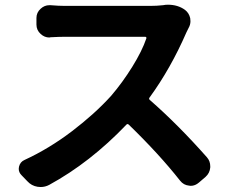

<svg xmlns="http://www.w3.org/2000/svg" viewBox="-20 -750 947 795"><path d="M655.3 -728.5Q665 -730.5 674.8 -730.5Q716.8 -730.5 746.1 -709Q762.7 -696.3 767.6 -674.8Q768.6 -668 768.6 -662.1Q768.6 -647.5 760.7 -633.8Q755.9 -624 752 -616.2Q686.5 -465.8 599.6 -346.7Q594.7 -340.8 600.6 -335.9Q717.8 -233.4 836.9 -98.6Q850.6 -83 850.6 -61.5Q850.6 -59.6 850.6 -56.6Q848.6 -33.2 831.1 -17.6L803.7 5.9Q788.1 19.5 769.5 19.5Q766.6 19.5 762.7 18.6Q740.2 16.6 725.6 -2Q638.7 -112.3 513.7 -233.4Q507.8 -239.3 502.9 -233.4Q353.5 -77.1 183.6 15.6Q167 24.4 148.4 24.4Q142.6 24.4 135.7 23.4Q110.4 19.5 92.8 0L69.3 -24.4Q57.6 -36.1 57.6 -50.8Q57.6 -54.7 58.6 -59.6Q63.5 -80.1 82 -87.9Q183.6 -134.8 277.8 -206.5Q372.1 -278.3 439.5 -352.5Q487.3 -408.2 527.8 -473.6Q568.4 -539.1 585.9 -590.8Q586.9 -593.8 585.4 -595.7Q584 -597.7 581.1 -597.7H249Q225.6 -597.7 188.5 -595.7Q186.5 -594.7 184.6 -594.7Q164.1 -594.7 148.4 -609.4Q130.9 -625 130.9 -648.4V-675.8Q130.9 -698.2 148.4 -713.9Q164.1 -728.5 184.6 -728.5Q186.5 -728.5 188.5 -728.5Q224.6 -725.6 249 -725.6H601.6Q628.9 -725.6 655.3 -728.5Z"/></svg>

Font: Gen Jyuu Gothic P Bold
Style: Bold
Weight: 700
Designer: [Source Han Sans]
Ryoko NISHIZUKA  (kana & ideographs); Paul D. Hunt (Latin, Greek & Cyrillic); Wenlong ZHANG  (bopomofo
Version: Version 1.002.20150607